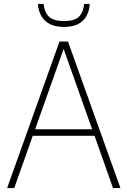

<svg xmlns="http://www.w3.org/2000/svg" viewBox="-20 -950 644 970"><path d="M16 0 280.5 -740H323.5L588.5 0H551L457.5 -264H145.5L52 0ZM157.5 -297H445.5L301.5 -703ZM303.5 -814Q242.5 -814 209 -844.2Q175.5 -874.5 171.5 -930H200Q205.5 -885.5 229 -864.5Q252.5 -843.5 303.5 -843.5Q354.5 -843.5 377.5 -864.5Q400.5 -885.5 405 -930H433.5Q429.5 -874 397 -844Q364.5 -814 303.5 -814Z"/></svg>

Font: Encode Sans SmCnd Th
Style: Regular
Weight: 100
Width: 4
Designer: Multiple Designers
Foundry: Impallari Type
Version: Version 3.002; ttfautohint (v1.8.3) -l 8 -r 50 -G 200 -x 14 